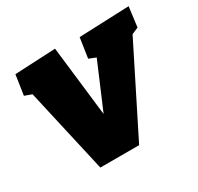

<svg xmlns="http://www.w3.org/2000/svg" viewBox="-123 -689 861 836"><g transform="rotate(-30 307.5 -271.5)"><path d="M363 -535 615 -545 602 -445 569 -431 352 2H157L61 -422L25 -435L40 -535L245 -545L286 -193L383 -421L348 -435Z"/></g></svg>

Font: Bitter Pro Black
Style: Italic
Weight: 900
Italic angle: -9°
Designer: Sol Matas, and Bitter project Authors
Foundry: Sol Matas
Version: Version 1.010